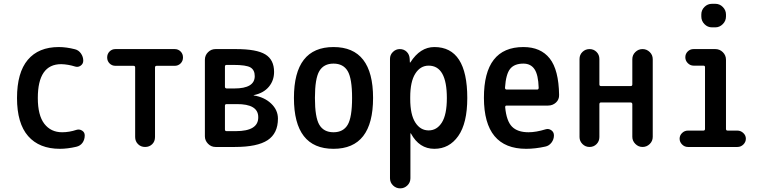

<svg xmlns="http://www.w3.org/2000/svg" viewBox="-20 -780 4040 1019"><path d="M297.9 9.8Q188.5 9.8 129.4 -57.6Q70.3 -125 70.3 -259.8Q70.3 -394.5 127.4 -462.4Q184.6 -530.3 292 -530.3Q332 -530.3 377.9 -518.6Q397.5 -513.7 409.7 -496.1Q421.9 -478.5 421.9 -458Q421.9 -441.4 408.2 -431.6Q394.5 -421.9 378.9 -426.8Q341.8 -438.5 304.7 -439.5Q180.7 -439.5 180.7 -259.8Q180.7 -168 215.3 -123Q250 -78.1 309.6 -78.1Q347.7 -78.1 385.7 -90.8Q401.4 -95.7 415.5 -86.9Q429.7 -78.1 429.7 -61.5Q429.7 -39.1 418 -22.5Q406.2 -5.9 384.8 -1Q337.9 9.8 297.9 9.8Z M592.8 -430.7Q574.2 -430.7 561.5 -443.4Q548.8 -456.1 548.8 -475.1Q548.8 -494.1 561.5 -506.8Q574.2 -519.5 592.8 -519.5H907.2Q925.8 -519.5 938.5 -506.8Q951.2 -494.1 951.2 -475.1Q951.2 -456.1 938.5 -443.4Q925.8 -430.7 907.2 -430.7H811.5Q802.7 -430.7 802.7 -421.9V-52.7Q802.7 -29.3 787.6 -14.6Q772.5 0 750 0Q727.5 0 712.4 -15.1Q697.3 -30.3 697.3 -52.7V-421.9Q697.3 -430.7 688.5 -430.7Z M1173.8 -218.8V-92.8Q1173.8 -84 1182.6 -84H1231.4Q1351.6 -84 1350.6 -158.2Q1350.6 -228.5 1235.4 -227.5H1182.6Q1173.8 -227.5 1173.8 -218.8ZM1173.8 -426.8V-319.3Q1173.8 -311.5 1182.6 -310.5H1223.6Q1332 -310.5 1332 -376Q1332 -408.2 1309.6 -421.9Q1287.1 -435.5 1217.8 -435.5H1182.6Q1173.8 -435.5 1173.8 -426.8ZM1124 0Q1100.6 0 1084 -17.1Q1067.4 -34.2 1067.4 -56.6V-462.9Q1067.4 -486.3 1084 -502.9Q1100.6 -519.5 1124 -519.5H1232.4Q1341.8 -519.5 1388.2 -491.2Q1434.6 -462.9 1434.6 -398.4Q1434.6 -352.5 1406.7 -319.3Q1378.9 -286.1 1328.1 -275.4Q1326.2 -275.4 1326.2 -274.4L1327.1 -273.4Q1382.8 -264.6 1418.9 -230.5Q1455.1 -196.3 1455.1 -150.4Q1455.1 -72.3 1400.4 -36.1Q1345.7 0 1226.6 0H1173.8Z M1825.2 -402.8Q1801.8 -442.4 1750 -442.4Q1698.2 -442.4 1674.8 -402.8Q1651.4 -363.3 1651.4 -260.3Q1651.4 -157.2 1674.8 -117.7Q1698.2 -78.1 1750 -78.1Q1801.8 -78.1 1825.2 -117.7Q1848.6 -157.2 1848.6 -260.3Q1848.6 -363.3 1825.2 -402.8ZM1960 -260.3Q1960 9.8 1750 9.8Q1540 9.8 1540 -260.3Q1540 -530.3 1750 -530.3Q1960 -530.3 1960 -260.3Z M2157.2 -264.6V-254.9Q2157.2 -171.9 2184.1 -129.9Q2210.9 -87.9 2254.9 -87.9Q2298.8 -87.9 2325.2 -129.9Q2351.6 -171.9 2351.6 -259.8Q2351.6 -431.6 2254.9 -431.6Q2210.9 -431.6 2184.1 -389.2Q2157.2 -346.7 2157.2 -264.6ZM2049.8 166V-467.8Q2049.8 -489.3 2065.4 -504.4Q2081.1 -519.5 2101.6 -519.5Q2124 -519.5 2138.7 -504.9Q2153.3 -490.2 2154.3 -467.8L2155.3 -448.2H2156.2Q2158.2 -448.2 2158.2 -449.2Q2210 -530.3 2285.2 -530.3Q2460 -530.3 2460 -259.8Q2460 -126 2412.1 -58.1Q2364.3 9.8 2285.2 9.8Q2205.1 9.8 2161.1 -71.3Q2161.1 -72.3 2159.2 -72.3H2158.2V166Q2158.2 188.5 2142.1 204.1Q2126 219.7 2104 219.7Q2082 219.7 2065.9 204.1Q2049.8 188.5 2049.8 166Z M2757.8 -442.4Q2710 -442.4 2687.5 -414.6Q2665 -386.7 2660.2 -314.5Q2660.2 -305.7 2668 -304.7H2831.1Q2838.9 -304.7 2838.9 -314.5Q2836.9 -382.8 2816.9 -412.6Q2796.9 -442.4 2757.8 -442.4ZM2772.5 9.8Q2548.8 9.8 2548.3 -260.3Q2547.9 -530.3 2757.8 -530.3Q2849.6 -530.3 2897.5 -469.7Q2945.3 -409.2 2947.3 -276.4Q2948.2 -252 2930.7 -235.8Q2913.1 -219.7 2888.7 -219.7H2668Q2661.1 -219.7 2661.1 -210.9Q2668 -137.7 2697.3 -107.9Q2726.6 -78.1 2785.2 -78.1Q2825.2 -78.1 2876 -93.8Q2891.6 -98.6 2905.8 -88.9Q2919.9 -79.1 2919.9 -61.5Q2919.9 -40 2906.7 -22.9Q2893.6 -5.9 2874 -2Q2820.3 9.8 2772.5 9.8Z M3055.7 -52.7V-466.8Q3055.7 -489.3 3071.3 -504.4Q3086.9 -519.5 3108.9 -519.5Q3130.9 -519.5 3146 -504.4Q3161.1 -489.3 3161.1 -466.8V-332Q3161.1 -323.2 3169.9 -323.2H3327.1Q3335.9 -323.2 3335.9 -332V-465.8Q3335.9 -488.3 3352.1 -503.9Q3368.2 -519.5 3390.1 -519.5Q3412.1 -519.5 3428.2 -503.9Q3444.3 -488.3 3444.3 -465.8V-53.7Q3444.3 -31.2 3428.2 -15.6Q3412.1 0 3390.1 0Q3368.2 0 3352.1 -16.1Q3335.9 -32.2 3335.9 -53.7V-226.6Q3335.9 -235.4 3327.1 -236.3H3169.9Q3161.1 -236.3 3161.1 -226.6V-52.7Q3161.1 -30.3 3146 -15.1Q3130.9 0 3108.9 0Q3086.9 0 3071.3 -15.6Q3055.7 -31.2 3055.7 -52.7Z M3758.8 -759.8H3776.4Q3799.8 -759.8 3816.4 -742.7Q3833 -725.6 3833 -703.1V-692.4Q3833 -668.9 3815.9 -651.9Q3798.8 -634.8 3776.4 -634.8H3758.8Q3735.4 -634.8 3718.8 -651.9Q3702.1 -668.9 3702.1 -692.4V-703.1Q3702.1 -726.6 3718.8 -743.2Q3735.4 -759.8 3758.8 -759.8ZM3630.9 0Q3613.3 0 3600.1 -13.2Q3586.9 -26.4 3586.9 -43.9Q3586.9 -61.5 3600.1 -74.2Q3613.3 -86.9 3630.9 -86.9H3712.9Q3721.7 -86.9 3721.7 -95.7V-423.8Q3721.7 -431.6 3712.9 -431.6H3661.1Q3643.6 -431.6 3630.4 -444.8Q3617.2 -458 3617.2 -476.1Q3617.2 -494.1 3629.9 -506.8Q3642.6 -519.5 3661.1 -519.5H3776.4Q3799.8 -519.5 3816.4 -502.9Q3833 -486.3 3833 -462.9V-95.7Q3833 -86.9 3841.8 -86.9H3893.6Q3911.1 -86.9 3924.8 -74.2Q3938.5 -61.5 3938.5 -43.9Q3938.5 -26.4 3925.3 -13.2Q3912.1 0 3893.6 0Z"/></svg>

Font: Rounded Mgen+ 2m medium
Style: Regular
Weight: 500
Designer: [Source Han Sans]
Ryoko NISHIZUKA  (kana & ideographs); Paul D. Hunt (Latin, Greek & Cyrillic); Wenlong ZHANG  (bopomofo
Version: Version 1.059.20150602